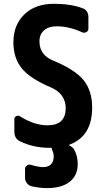

<svg xmlns="http://www.w3.org/2000/svg" viewBox="-20 -760 540 1000"><path d="M254.9 -445.3Q371.1 -397.5 415.5 -342.3Q460 -287.1 460 -200.2Q460 -48.8 339.8 -5.9Q338.9 -4.9 340.8 -2.9Q357.4 4.9 366.2 18.6Q384.8 52.7 384.8 94.7Q384.8 153.3 343.3 186.5Q301.8 219.7 224.6 219.7Q186.5 219.7 143.6 210Q128.9 206.1 119.6 193.4Q110.4 180.7 110.4 165V120.1Q110.4 108.4 120.6 101.6Q130.9 94.7 141.6 98.6Q174.8 109.4 205.1 110.4Q231.4 110.4 245.6 95.7Q259.8 81.1 259.8 54.7Q259.8 38.1 252 22.5Q250 18.6 250 14.2Q250 9.8 245.1 9.8H235.4Q155.3 9.8 85.9 -23.4Q54.7 -37.1 54.7 -75.2V-139.6Q54.7 -150.4 64.9 -155.3Q75.2 -160.2 84 -154.3Q158.2 -107.4 227.5 -107.4Q321.3 -107.4 322.3 -195.3Q322.3 -271.5 245.1 -304.7Q136.7 -350.6 93.3 -404.3Q49.8 -458 49.8 -540Q49.8 -629.9 106.9 -685.1Q164.1 -740.2 259.8 -740.2Q347.7 -740.2 408.2 -717.8Q440.4 -707 440.4 -669.9V-610.4Q440.4 -598.6 429.7 -592.8Q418.9 -586.9 408.2 -591.8Q339.8 -623 275.4 -623Q233.4 -623 209.5 -602.1Q185.5 -581.1 185.5 -544.9Q185.5 -474.6 254.9 -445.3Z"/></svg>

Font: Rounded-L Mgen+ 1m bold
Style: Bold
Weight: 700
Designer: [Source Han Sans]
Ryoko NISHIZUKA  (kana & ideographs); Paul D. Hunt (Latin, Greek & Cyrillic); Wenlong ZHANG  (bopomofo
Version: Version 1.059.20150602